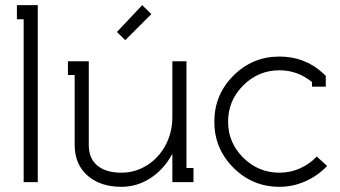

<svg xmlns="http://www.w3.org/2000/svg" viewBox="-20 -699 1307 737"><path d="M125 -679.2V0H70.8V-625H44.9V-679.2Z M460.9 -544.9 428.7 -576.2 525.9 -679.2 561 -645ZM240.7 -463.9H320.8V-143.1Q320.8 -90.3 354 -63.2Q387.2 -36.1 445.8 -36.1Q497.6 -36.1 542.2 -63.2Q586.9 -90.3 614.3 -139.6Q641.6 -189 641.6 -250V-463.9H695.8V-54.2H722.7V0H641.6V-106.9H640.6Q609.4 -49.3 558.1 -15.6Q506.8 18.1 445.8 18.1Q365.2 18.1 315.9 -25.1Q266.6 -68.4 266.6 -143.1V-411.1H240.7Z M1052.7 18.1Q949.2 18.1 876 -55.2Q802.7 -128.4 802.7 -231.9Q802.7 -335.4 876 -408.7Q949.2 -481.9 1052.7 -481.9Q1149.4 -481.9 1218.8 -418.9L1230.5 -408.2V-366.2H1177.7V-383.8Q1122.6 -429.2 1052.7 -429.2Q971.7 -429.2 913.6 -371.1Q855.5 -313 855.5 -231.9Q855.5 -151.4 913.6 -93.8Q971.7 -36.1 1052.7 -36.1Q1094.2 -36.1 1131.1 -52.5Q1168 -68.8 1195.8 -98.1L1235.8 -62Q1200.7 -24.9 1152.8 -3.4Q1105 18.1 1052.7 18.1Z"/></svg>

Font: Rawengulk
Style: Demibold
Weight: 600
Version: Version 0.92